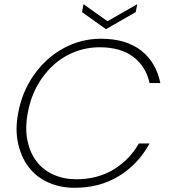

<svg xmlns="http://www.w3.org/2000/svg" viewBox="-20 -895 810 922"><path d="M66.9 -350.1Q85.4 -454.1 143.6 -536.1Q201.7 -618.2 285.6 -663.6Q369.6 -709 464.8 -709Q584.5 -709 657 -652.8Q729.5 -596.7 750 -496.1H698.2Q681.2 -575.2 620.4 -621.6Q559.6 -668 458 -668Q377 -668 305.2 -630.4Q233.4 -592.8 181.6 -519.8Q129.9 -446.8 112.8 -350.1Q99.6 -276.9 112.1 -218.5Q124.5 -160.2 156.2 -119.1Q188 -78.1 237.1 -56.2Q286.1 -34.2 346.2 -34.2Q447.8 -34.2 524.7 -80.6Q601.6 -127 647 -206.1H698.2Q643.1 -105.5 550.8 -49.3Q458.5 6.8 338.9 6.8Q267.6 6.8 210.2 -19.5Q152.8 -45.9 117.2 -93.3Q81.5 -140.6 66.9 -206.1Q52.2 -271.5 66.9 -350.1ZM496.1 -793 639.2 -875 631.8 -836.9 488.8 -754.9 374 -836.9 380.9 -875Z"/></svg>

Font: SVN-Poppins ExtraLight
Style: Italic
Weight: 200
Italic angle: -10°
Designer: Ninad Kale (Devanagari), Jonny Pinhorn (Latin)
Foundry: Indian Type Foundry
Version: Version 3.002 2017